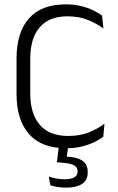

<svg xmlns="http://www.w3.org/2000/svg" viewBox="-20 -670 544 882"><path d="M285 11Q170.5 11 113.2 -54.2Q56 -119.5 56 -238.5V-401.5Q56 -520.5 112.8 -585.2Q169.5 -650 282.5 -650Q321 -650 352.5 -642.2Q384 -634.5 408.2 -622.5Q432.5 -610.5 449 -598L455 -539Q425 -561.5 384.5 -578.2Q344 -595 289.5 -595Q205.5 -595 162.2 -544.5Q119 -494 119 -400.5V-240.5Q119 -147.5 162.8 -96.5Q206.5 -45.5 293.5 -45.5Q347.5 -45.5 388.5 -62Q429.5 -78.5 460 -102L454.5 -42Q438 -29 413 -17Q388 -5 356 3Q324 11 285 11ZM251 -5H294L284.5 68L257.5 49Q263.5 49 271.5 49Q279.5 49 286.5 49.5Q336 52 359.5 69Q383 86 383 120V122Q383 157.5 357.2 174.8Q331.5 192 283.5 192Q263 192 244 188.8Q225 185.5 211.5 181.5L204 141Q219.5 146.5 237.8 150Q256 153.5 276.5 153.5Q306.5 153.5 321.5 144.5Q336.5 135.5 336.5 118.5V117.5Q336.5 97 318.2 88.2Q300 79.5 256.5 76.5Q251.5 76 247.8 76Q244 76 241.5 75.5Z"/></svg>

Font: Anek Malayalam Medium Light
Style: Regular
Weight: 300
Version: Version 1.003